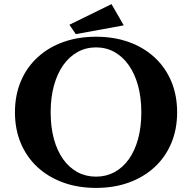

<svg xmlns="http://www.w3.org/2000/svg" viewBox="-20 -900 940 940"><path d="M525.9 -879.9 585.9 -775.9 351.1 -732.9 319.8 -778.8ZM450.2 -720.2Q538.1 -720.2 610.8 -694.1Q683.6 -668 736.6 -619.1Q789.6 -570.3 818.4 -502.2Q847.2 -434.1 847.2 -350.1Q847.2 -266.6 818.4 -198.5Q789.6 -130.4 736.6 -81.5Q683.6 -32.7 610.8 -6.3Q538.1 20 450.2 20Q362.3 20 289.6 -6.3Q216.8 -32.7 163.8 -81.5Q110.8 -130.4 82 -198.5Q53.2 -266.6 53.2 -350.1Q53.2 -434.1 82 -502.2Q110.8 -570.3 163.8 -619.1Q216.8 -668 289.6 -694.1Q362.3 -720.2 450.2 -720.2ZM450.2 -668Q400.9 -668 360.1 -645.5Q319.3 -623 289.8 -581.3Q260.3 -539.6 244.1 -481Q228 -422.4 228 -350.1Q228 -277.8 243.9 -219.7Q259.8 -161.6 289.3 -120.4Q318.8 -79.1 359.6 -57.1Q400.4 -35.2 450.2 -35.2Q499.5 -35.2 540.3 -57.1Q581.1 -79.1 610.6 -120.4Q640.1 -161.6 656 -219.7Q671.9 -277.8 671.9 -350.1Q671.9 -422.4 655.8 -481Q639.6 -539.6 610.1 -581.3Q580.6 -623 540 -645.5Q499.5 -668 450.2 -668Z"/></svg>

Font: BIZ UDPMincho
Style: Bold
Weight: 700
Designer: TypeBank Co., Ltd.
Foundry: Morisawa Inc.
Version: Version 1.06